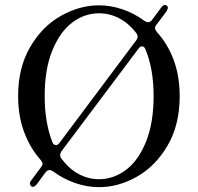

<svg xmlns="http://www.w3.org/2000/svg" viewBox="-20 -761 821 795"><path d="M675 -729Q675 -723 668 -712L628 -659Q622 -652 622 -645Q622 -638 629 -629Q674 -580 699 -513Q724 -446 724 -363Q724 -244 674 -158.5Q624 -73 547 -29.5Q470 14 390 14Q341 14 291.5 -3Q242 -20 199 -52Q191 -57 185 -57Q177 -57 169 -48L133 1Q127 9 120.5 11.5Q114 14 109 10Q104 5 104 -1Q104 -8 110 -15L150 -69Q156 -77 156 -83Q156 -89 149 -98Q105 -147 80 -214Q55 -281 55 -363Q55 -481 105 -566.5Q155 -652 232.5 -695.5Q310 -739 390 -739Q438 -739 487 -722.5Q536 -706 579 -674Q587 -669 593 -669Q602 -669 609 -678L647 -729Q659 -746 670 -738Q675 -735 675 -729ZM197 -172Q203 -160 212 -160Q219 -160 226 -169L544 -594Q550 -602 550 -610Q550 -615 545 -623Q514 -664 474 -685Q434 -706 390 -706Q330 -706 279 -667.5Q228 -629 196.5 -551.5Q165 -474 165 -363Q165 -254 197 -172ZM616 -363Q616 -477 582 -557Q578 -569 568 -569Q560 -569 553 -559L234 -134Q229 -126 229 -120Q229 -110 236 -102Q267 -61 306.5 -40Q346 -19 390 -19Q450 -19 501.5 -57.5Q553 -96 584.5 -174Q616 -252 616 -363Z"/></svg>

Font: Shippori Mincho B1 Medium
Style: Regular
Weight: 500
Designer: FONTDASU
Foundry: FONTDASU / Google Inc. / but / Adobe
Version: Version 3.110; ttfautohint (v1.8.3)